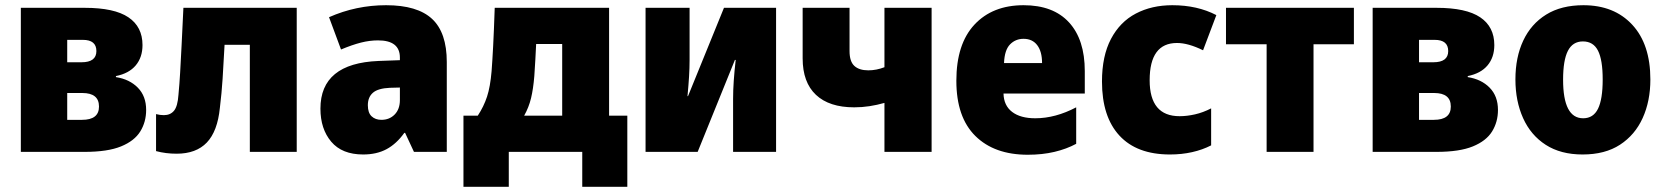

<svg xmlns="http://www.w3.org/2000/svg" viewBox="-20 -583 6390 737"><path d="M60 0V-553H305Q419 -553 473 -516.5Q527 -480 527 -410Q527 -363 501 -332Q475 -301 425 -291V-287Q477 -279 509 -246.5Q541 -214 541 -161Q541 -115 518.5 -78.5Q496 -42 444.5 -21Q393 0 305 0ZM238 -344H293Q350 -344 350 -387Q350 -430 298 -430H238ZM238 -123H295Q360 -123 360 -174Q360 -226 296 -226H238Z M658 7Q616 7 579 -3V-145Q594 -141 609 -141Q634 -141 648 -158Q662 -175 665 -219Q669 -261 671.5 -305Q674 -349 677 -408Q680 -467 684 -553H1119V0H939V-411H842Q838 -336 834.5 -281Q831 -226 824 -169Q815 -79 774 -36Q733 7 658 7Z M1374 10Q1293 10 1251.5 -39Q1210 -88 1210 -166Q1210 -340 1433 -349L1515 -352V-362Q1515 -428 1431 -428Q1399 -428 1365.5 -419.5Q1332 -411 1289 -393L1243 -517Q1347 -563 1462 -563Q1582 -563 1638.5 -510.5Q1695 -458 1695 -345V0H1569L1535 -73H1532Q1502 -31 1464 -10.5Q1426 10 1374 10ZM1444 -123Q1475 -123 1495 -143.5Q1515 -164 1515 -199V-247L1477 -246Q1431 -244 1411.5 -227Q1392 -210 1392 -179Q1392 -150 1406.5 -136.5Q1421 -123 1444 -123Z M1759 134V-139H1814Q1837 -174 1849.5 -212Q1862 -250 1867 -310Q1870 -349 1873 -406.5Q1876 -464 1879 -553H2318V-139H2388V134H2215V0H1933V134ZM1992 -139H2138V-414H2038Q2037 -384 2035 -355Q2033 -326 2031 -291Q2027 -242 2018.5 -206.5Q2010 -171 1992 -139Z M2458 0V-553H2627V-353Q2627 -322 2625 -289.5Q2623 -257 2619 -214H2621L2759 -553H2959V0H2794V-203Q2794 -236 2796.5 -272.5Q2799 -309 2804 -353H2801L2658 0Z M3375 0V-188Q3347 -180 3318 -175.5Q3289 -171 3259 -171Q3163 -171 3112 -219Q3061 -267 3061 -359V-553H3241V-387Q3241 -347 3259.5 -330Q3278 -313 3313 -313Q3344 -313 3375 -325V-553H3556V0Z M3925 11Q3797 11 3724 -61Q3651 -133 3651 -273Q3651 -414 3720.5 -488.5Q3790 -563 3909 -563Q4023 -563 4083.5 -497Q4144 -431 4144 -310V-224H3832Q3833 -178 3865 -153.5Q3897 -129 3954 -129Q4031 -129 4111 -171V-31Q4074 -11 4027.5 0Q3981 11 3925 11ZM3834 -341H3980Q3980 -385 3961.5 -409.5Q3943 -434 3909 -434Q3878 -434 3857 -412.5Q3836 -391 3834 -341Z M4471 10Q4344 10 4277 -62.5Q4210 -135 4210 -270Q4210 -368 4244.5 -433.5Q4279 -499 4340 -531Q4401 -563 4480 -563Q4576 -563 4649 -525L4598 -390Q4541 -418 4498 -418Q4393 -418 4393 -275Q4393 -137 4508 -137Q4536 -137 4567 -144Q4598 -151 4629 -167V-25Q4596 -8 4556 1Q4516 10 4471 10Z M4842 0V-413H4686V-553H5177V-413H5022V0Z M5249 0V-553H5494Q5608 -553 5662 -516.5Q5716 -480 5716 -410Q5716 -363 5690 -332Q5664 -301 5614 -291V-287Q5666 -279 5698 -246.5Q5730 -214 5730 -161Q5730 -115 5707.5 -78.5Q5685 -42 5633.5 -21Q5582 0 5494 0ZM5427 -344H5482Q5539 -344 5539 -387Q5539 -430 5487 -430H5427ZM5427 -123H5484Q5549 -123 5549 -174Q5549 -226 5485 -226H5427Z M6055 10Q5971 10 5913.5 -27Q5856 -64 5826.5 -129.5Q5797 -195 5797 -278Q5797 -363 5827 -427Q5857 -491 5915 -527Q5973 -563 6058 -563Q6176 -563 6245.5 -488Q6315 -413 6315 -278Q6315 -195 6285.5 -130Q6256 -65 6198.5 -27.5Q6141 10 6055 10ZM6057 -129Q6096 -129 6114 -165.5Q6132 -202 6132 -278Q6132 -353 6114 -388.5Q6096 -424 6056 -424Q6017 -424 5998.5 -388Q5980 -352 5980 -277Q5980 -129 6057 -129Z"/></svg>

Font: Noto Sans SemiCondensed Black
Style: Regular
Weight: 900
Width: 4
Designer: Monotype Design Team
Foundry: Monotype Imaging Inc.
Version: Version 2.013; ttfautohint (v1.8.4.7-5d5b)